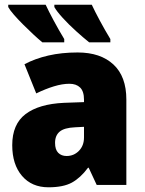

<svg xmlns="http://www.w3.org/2000/svg" viewBox="-20 -786 616 816"><path d="M310 -563Q407 -563 462 -512Q517 -461 517 -363V0H391L357 -73H354Q322 -30 285.5 -10Q249 10 186 10Q115 10 73.5 -38.5Q32 -87 32 -169Q32 -258 88.5 -301Q145 -344 252 -349L337 -352V-362Q337 -398 320.5 -414Q304 -430 275 -430Q245 -430 209 -419Q173 -408 134 -389L84 -513Q129 -537 185.5 -550Q242 -563 310 -563ZM299 -245Q253 -243 233.5 -226.5Q214 -210 214 -179Q214 -150 227.5 -136.5Q241 -123 263 -123Q294 -123 315.5 -145Q337 -167 337 -202V-247ZM370 -766Q383 -738 404.5 -698Q426 -658 449 -620V-606H359Q334 -626 303 -654Q272 -682 246.5 -710Q221 -738 211 -756V-766ZM174 -766Q187 -738 208.5 -698Q230 -658 253 -620V-606H160Q143 -620 121.5 -640Q100 -660 78 -682Q56 -704 39 -723.5Q22 -743 15 -756V-766Z"/></svg>

Font: Noto Sans SemiCondensed Black
Style: Regular
Weight: 900
Width: 4
Designer: Monotype Design Team
Foundry: Monotype Imaging Inc.
Version: Version 2.013; ttfautohint (v1.8.4.7-5d5b)